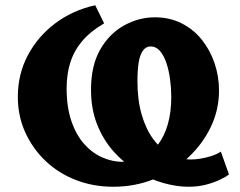

<svg xmlns="http://www.w3.org/2000/svg" viewBox="-20 -696 916 732"><path d="M412 16Q335 16 268.5 -10Q202 -36 153 -83Q104 -130 76 -192Q48 -254 48 -327Q48 -413 86 -485Q124 -557 190.5 -607Q257 -657 343 -676L377 -607Q324 -576 293 -539Q262 -502 248 -457.5Q234 -413 234 -359Q234 -288 252 -235Q270 -182 300.5 -147.5Q331 -113 369.5 -96Q408 -79 448 -79Q490 -79 524 -96Q558 -113 582.5 -145Q607 -177 620 -223Q633 -269 633 -326Q633 -359 628.5 -393Q624 -427 614.5 -455.5Q605 -484 590 -501.5Q575 -519 554 -519Q536 -519 524.5 -502.5Q513 -486 508.5 -456.5Q504 -427 504 -387Q504 -315 520 -259.5Q536 -204 564 -166Q592 -128 629 -108Q666 -88 709 -88Q726 -88 746.5 -91.5Q767 -95 787 -101.5Q807 -108 822 -118L853 -31Q842 -22 819 -11Q796 0 765.5 8Q735 16 698 16Q653 16 602 1.5Q551 -13 502.5 -43Q454 -73 414 -117.5Q374 -162 350.5 -221Q327 -280 327 -354Q327 -446 362 -507Q397 -568 453 -599Q509 -630 571 -630Q627 -630 672.5 -607Q718 -584 749.5 -544.5Q781 -505 798 -455Q815 -405 815 -351Q815 -277 783.5 -211.5Q752 -146 696.5 -94.5Q641 -43 568 -13.5Q495 16 412 16Z"/></svg>

Font: Ysabeau Infant Black
Style: Regular
Weight: 900
Designer: Christian Thalmann (Catharsis Fonts)
Version: Version 2.001;gftools[0.9.30]; featfreeze: ss01,ss02,lnum